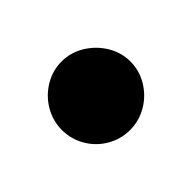

<svg xmlns="http://www.w3.org/2000/svg" viewBox="-49 -299 198 198"><g transform="rotate(-45 50.0 -200.0)"><path d="M0.3 -200Q0.3 -186.7 7 -175.2Q13.7 -163.7 25.2 -157Q36.7 -150.3 50 -150.3Q63.3 -150.3 74.8 -157Q86.3 -163.7 93.3 -175.2Q100.3 -186.7 100.3 -200Q100.3 -213.3 93.3 -224.8Q86.3 -236.3 74.8 -243.3Q63.3 -250.3 50 -250.3Q36.7 -250.3 25.2 -243.3Q13.7 -236.3 7 -224.8Q0.3 -213.3 0.3 -200Z"/></g></svg>

Font: Linefont Thin
Style: Regular
Weight: 100
Monospace: yes
Version: Version 3.002;gftools[0.9.33]